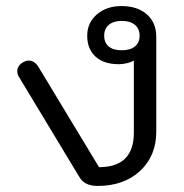

<svg xmlns="http://www.w3.org/2000/svg" viewBox="-20 -604 607 634"><path d="M243 -18 42 -351Q37 -359 37 -369Q37 -387 57 -399Q67 -404 74 -404Q94 -404 107 -383L307 -52Q422 -52 422 -166V-404Q414 -399 400 -395.5Q386 -392 372 -392Q323 -392 295.5 -417Q268 -442 268 -486Q268 -529 300 -556.5Q332 -584 381 -584Q434 -584 465 -556.5Q496 -529 496 -483V-169Q496 -89 442.5 -39.5Q389 10 302 10Q260 10 243 -18ZM441 -486Q441 -509 425.5 -522Q410 -535 382 -535Q355 -535 339.5 -522Q324 -509 324 -486Q324 -463 339 -450.5Q354 -438 382 -438Q410 -438 425.5 -450.5Q441 -463 441 -486Z"/></svg>

Font: Kodchasan
Style: Regular
Weight: 400
Version: Version 1.000; ttfautohint (v1.6)